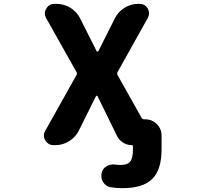

<svg xmlns="http://www.w3.org/2000/svg" viewBox="-20 -775 1040 1002"><path d="M619.1 207Q587.9 207 557.6 202.1Q532.2 198.2 518.6 175.8Q508.8 160.2 508.8 142.6Q508.8 134.8 510.7 127Q515.6 104.5 537.1 91.8Q553.7 83 572.3 83Q578.1 83 583 84Q596.7 85.9 609.4 85.9Q645.5 85.9 659.2 68.4Q673.8 51.8 673.8 2.9V-11.7Q673.8 -17.6 668 -17.6Q642.6 -17.6 622.1 -30.8Q601.6 -43.9 590.8 -65.4L489.3 -272.5Q487.3 -275.4 484.4 -275.4Q481.4 -275.4 480.5 -272.5L391.6 -93.8Q374 -58.6 340.8 -38.1Q307.6 -17.6 269.5 -17.6H259.8Q231.4 -17.6 216.8 -42Q209 -54.7 209 -67.4Q209 -80.1 215.8 -91.8L378.9 -382.8Q383.8 -391.6 378.9 -399.4L220.7 -680.7Q213.9 -693.4 213.9 -705.1Q213.9 -717.8 221.7 -730.5Q236.3 -754.9 264.6 -754.9H274.4Q313.5 -754.9 347.2 -734.4Q380.9 -713.9 398.4 -678.7L484.4 -507.8Q485.4 -505.9 488.3 -505.9Q491.2 -505.9 493.2 -507.8L579.1 -678.7Q596.7 -713.9 629.9 -734.4Q663.1 -754.9 702.1 -754.9H708Q736.3 -754.9 751 -730.5Q757.8 -717.8 757.8 -705.1Q757.8 -693.4 751 -680.7L593.8 -399.4Q588.9 -391.6 593.8 -382.8L718.8 -160.2Q723.6 -152.3 733.4 -152.3H738.3Q773.4 -152.3 798.3 -127.4Q823.2 -102.5 823.2 -67.4V2.9Q823.2 111.3 774.4 159.2Q725.6 207 619.1 207Z"/></svg>

Font: Rounded-X Mgen+ 1m bold
Style: Bold
Weight: 700
Designer: [Source Han Sans]
Ryoko NISHIZUKA  (kana & ideographs); Paul D. Hunt (Latin, Greek & Cyrillic); Wenlong ZHANG  (bopomofo
Version: Version 1.059.20150602